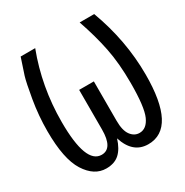

<svg xmlns="http://www.w3.org/2000/svg" viewBox="-162 -819 924 961"><g transform="rotate(-30 300.0 -339.0)"><path d="M513 -689Q585 -495 585 -298Q585 11 423 11Q334 11 301 -93Q285 -41 256.5 -15Q228 11 180 11Q111 11 64 -63Q17 -137 17 -298Q17 -387 32 -475Q47 -563 57 -595.5Q67 -628 88 -689H172Q102 -505 102 -302Q102 -60 194 -60Q258 -60 258 -169V-398H343V-170Q343 -114 363 -87Q383 -60 413 -60Q454 -60 476.5 -110Q499 -160 499 -299Q499 -413 481 -502Q463 -591 429 -689Z"/></g></svg>

Font: Fira Mono
Style: Regular
Weight: 400
Designer: Carrois Corporate & Edenspiekermann AG
Foundry: Carrois Corporate GbR & Edenspiekermann AG
Version: Version 3.206;PS 003.206;hotconv 1.0.70;makeotf.lib2.5.58329